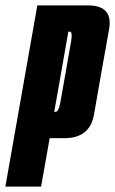

<svg xmlns="http://www.w3.org/2000/svg" viewBox="-62 -695 428 715"><path d="M-42 0 77 -675H265Q315 -675 334 -650.5Q351.5 -629 344.5 -587.5Q329 -499.5 316 -428Q303.5 -356 288 -268.2Q272.5 -180.5 178.5 -180.5H123L91 0ZM140 -278.5H144.5Q156.5 -278.5 162.5 -312.2Q168.5 -346 183 -428Q197 -509.5 203 -543Q208 -572 200.5 -576.5Q199 -577 197 -577H192.5Z"/></svg>

Font: Anybody UltraCondensed Regular
Style: Bold Italic
Weight: 700
Width: 1
Italic angle: -10°
Designer: Tyler Finck
Foundry: Etcetera Type Company
Version: Version 1.010; ttfautohint (v1.8.3) -l 8 -r 50 -G 200 -x 14 